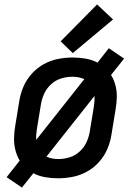

<svg xmlns="http://www.w3.org/2000/svg" viewBox="-20 -798 616 868"><path d="M79 50 131 -15Q155 -2 184 3Q213 8 242 8Q275 8 308.5 1.5Q342 -5 373 -22Q404 -39 428 -66Q452 -93 465.5 -125Q479 -157 484 -190L502 -300Q507 -328 508 -356Q509 -384 502.5 -410Q496 -436 482 -459L541 -533L472 -580L421 -515Q396 -528 367 -533Q338 -538 309 -538Q276 -538 242.5 -531.5Q209 -525 178 -508Q147 -491 123 -464Q99 -437 85.5 -405Q72 -373 67 -340L49 -230Q44 -202 43.5 -174Q43 -146 49.5 -120Q56 -94 69 -72L10 3ZM144 -166Q143 -178 144 -190.5Q145 -203 147 -216L165 -326Q169 -351 180 -375Q191 -399 211.5 -417.5Q232 -436 257 -443.5Q282 -451 307 -451Q321 -451 335 -448.5Q349 -446 361 -440ZM244 -79Q230 -79 216 -81.5Q202 -84 190 -90L407 -364Q408 -352 407 -339.5Q406 -327 404 -314L386 -204Q382 -179 371 -155Q360 -131 339.5 -112.5Q319 -94 294 -86.5Q269 -79 244 -79ZM309 -558 491 -710 419 -778 254 -611Z"/></svg>

Font: Iosevka Sparkle Medium
Style: Italic
Weight: 500
Italic angle: -9°
Designer: Belleve Invis
Foundry: Belleve Invis
Version: Version 4.5.0; ttfautohint (v1.8.3)